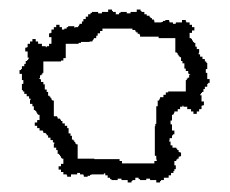

<svg xmlns="http://www.w3.org/2000/svg" viewBox="-20 -401 482 403"><path d="M21 -246H26V-233H29V-225H26V-212H28V-209H31V-204H36V-199H41V-194H44V-191H43V-183H48V-178H51V-170H54V-168H56V-165H58V-162H59V-161H60V-160H63V-149H58V-144H53V-137H58V-132H63V-127H70V-125H71V-122H76V-120H78V-117H81V-112H86V-107H91V-102H94V-99H93V-91H98V-86H101V-78H104V-76H106V-73H108V-70H109V-69H110V-68H113V-57H108V-52H103V-45H108V-40H113V-35H120V-33H121V-30H129V-35H142V-38H148V-35H155V-33H156V-30H164V-32H169V-34H172V-35H198V-37H201V-33H206V-28H211V-25H214V-23H227V-26H235V-23H248V-18H256V-21H258V-23H264V-28H271V-25H274V-23H287V-26H295V-23H308V-18H316V-21H318V-23H324V-28H334V-33H339V-38H344V-42H346V-46H349V-54H346V-63H350V-66H352V-68H355V-72H357V-73H360V-81H357V-82H355V-86H352V-89H350V-91H342V-96H338V-104H335V-106H336V-111H341V-117H343V-119H346V-127H341V-140H338V-148H341V-160H344V-162H345V-164H346V-167H353V-172H358V-177H363V-179H365V-177H373V-172H381V-167H386V-162H393V-167H398V-172H403V-179H405V-180H408V-188H403V-201H400V-203H402V-206H404V-208H407V-214H410V-219H415V-225H417V-227H420V-235H415V-248H412V-256H415V-269H413V-272H410V-277H405V-282H400V-287H397V-290H398V-298H393V-303H390V-311H387V-313H385V-316H383V-319H382V-320H381V-321H378V-332H383V-337H388V-344H383V-349H378V-354H371V-356H370V-359H362V-354H349V-351H343V-354H336V-356H335V-359H327V-357H322V-355H319V-354H304V-358H303V-360H299V-363H296V-365H294V-368H288V-371H283V-376H277V-378H275V-381H267V-376H254V-373H246V-376H233V-374H230V-371H223V-376H217V-378H215V-381H207V-376H194V-373H186V-376H173V-374H170V-371H165V-366H160V-361H155V-356H152V-351H147V-349H146V-347H145V-346H144V-344H138V-343H136V-346H123V-344H120V-341H115V-339H110V-344H105V-349H98V-344H93V-339H88V-332H86V-331H83V-323H88V-309H83V-304H78V-302H76V-304H68V-309H60V-314H55V-319H48V-314H43V-309H38V-302H36V-301H33V-293H38V-280H41V-278H39V-275H37V-273H34V-267H31V-262H26V-256H24V-254H21ZM304 -58H236V-63H231V-67H178V-68H143V-70C143 -71 143 -67 143 -68V-98H140V-99H139V-100H138V-103H136V-106H134V-108H131V-116H128V-121H124V-132H121V-137H116V-142H111V-147H108V-150H106V-152H101V-155H100V-157H93V-190H90V-191H89V-192H88V-195H86V-198H84V-200H81V-208H78V-213H74V-224H71V-229H66V-234L61 -237H64V-243H67V-245H69V-248H71V-272H108V-274H113V-279H118V-309H145V-311H150V-313H168V-314H174V-316H175V-317H176V-319H177V-321H182V-326H185V-331H190V-336H195V-341H258V-338H264V-335H266V-333H269V-330H273V-328H274V-324H313V-321H348V-319C348 -318 348 -322 348 -321V-291H351V-290H352V-289H353V-286H355V-283H357V-281H360V-273H363V-268H367V-257H370V-252H375V-247L380 -244H377V-238H374V-236H372V-233H370V-209H333V-207H328V-202H323V-197H316V-194H315V-192H314V-190H311V-178H308V-141H306V-136H305V-74H308V-66H309V-63H304Z"/></svg>

Font: Camosport
Style: Oln
Weight: 400
Version: Version 001.000